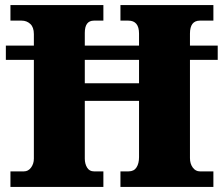

<svg xmlns="http://www.w3.org/2000/svg" viewBox="-20 -734 878 754"><path d="M21 0V-61H74Q91 -61 102 -76Q113 -91 113 -111V-499H3V-555H113V-600Q113 -627 99 -640Q85 -653 65 -653H21V-714H386V-653H349Q313 -653 313 -605V-555H526V-602Q526 -653 484 -653H453V-714H818V-653H765Q726 -653 726 -602V-555H835V-499H726V-113Q726 -91 737 -76Q748 -61 765 -61H818V0H453V-61H485Q506 -61 516 -76.5Q526 -92 526 -117V-338H313V-111Q313 -91 322 -76Q331 -61 349 -61H386V0ZM313 -407H526V-499H313Z"/></svg>

Font: Noto Serif Black
Style: Regular
Weight: 900
Designer: Monotype Design Team
Foundry: Monotype Imaging Inc.
Version: Version 2.014; ttfautohint (v1.8.4.7-5d5b)